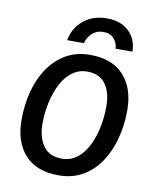

<svg xmlns="http://www.w3.org/2000/svg" viewBox="-79 -738 658 812"><g transform="rotate(10 250.0 -332.5)"><path d="M227.5 12.5Q132.5 12.5 82.9 -42.1Q33.3 -96.7 33.3 -191.7Q33.3 -255.8 48.3 -313.8Q63.3 -371.7 93.8 -416.2Q124.2 -460.8 168.8 -486.7Q213.3 -512.5 272.5 -512.5Q366.7 -512.5 416.7 -457.9Q466.7 -403.3 466.7 -308.3Q466.7 -244.2 451.2 -186.2Q435.8 -128.3 405.8 -83.8Q375.8 -39.2 331.2 -13.3Q286.7 12.5 227.5 12.5ZM229.2 -59.2Q260 -59.2 283.8 -73.8Q307.5 -88.3 325 -113.3Q342.5 -138.3 354.2 -170.8Q365.8 -203.3 371.2 -238.8Q376.7 -274.2 376.7 -309.2Q376.7 -370 350.8 -405.4Q325 -440.8 271.7 -440.8Q241.7 -440.8 217.5 -426.2Q193.3 -411.7 175.8 -386.7Q158.3 -361.7 146.7 -329.6Q135 -297.5 129.2 -262.5Q123.3 -227.5 123.3 -192.5Q123.3 -131.7 149.6 -95.4Q175.8 -59.2 229.2 -59.2ZM165 -556.7Q173.3 -608.3 213.8 -642.5Q254.2 -676.7 315 -676.7Q376.7 -676.7 410.8 -642.5Q445 -608.3 445 -556.7H373.3Q370.8 -583.3 354.2 -600.8Q337.5 -618.3 310 -617.5Q283.3 -618.3 263.3 -600.8Q243.3 -583.3 236.7 -556.7Z"/></g></svg>

Font: Familjen Grotesk
Style: Italic
Weight: 400
Italic angle: -9.46201°
Designer: Anders Wikstroem, Jonas Baeckman, Matilda Gysing, Kristian Moeller
Foundry: Familjen STHLM AB
Version: Version 2.000